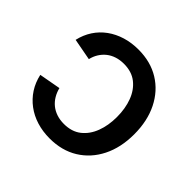

<svg xmlns="http://www.w3.org/2000/svg" viewBox="-143 -694 852 852"><g transform="rotate(45 283.5 -268.0)"><path d="M271 11.2Q227.1 11.2 189.2 -0.5Q151.4 -12.2 121.3 -34.7Q91.3 -57.1 71 -88.4Q50.8 -119.6 42 -159.2L143.6 -177.7Q148.9 -155.8 159.9 -137.5Q170.9 -119.1 186.8 -106.2Q202.6 -93.3 223.6 -86.2Q244.6 -79.1 270 -79.1Q318.8 -79.1 350.8 -104.2Q382.8 -129.4 398.9 -171.9Q415 -214.4 415 -267.1Q415 -320.8 398.9 -363.5Q382.8 -406.2 350.8 -431.4Q318.8 -456.5 270 -456.5Q245.1 -456.5 224.4 -449.7Q203.6 -442.9 187.7 -430.2Q171.9 -417.5 160.9 -399.9Q149.9 -382.3 145 -360.8L43 -379.9Q51.8 -418.5 72 -449.5Q92.3 -480.5 122.3 -502.2Q152.3 -523.9 189.9 -535.4Q227.5 -546.9 271 -546.9Q347.2 -546.9 403.8 -512Q460.4 -477.1 491.9 -414.1Q523.4 -351.1 523.4 -267.1Q523.4 -184.1 491.9 -121.3Q460.4 -58.6 403.8 -23.7Q347.2 11.2 271 11.2Z"/></g></svg>

Font: Inter 18pt Medium
Style: Regular
Weight: 500
Designer: Rasmus Andersson
Foundry: rsms
Version: Version 4.001;git-66647c0bb